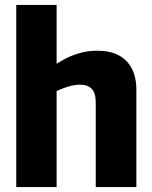

<svg xmlns="http://www.w3.org/2000/svg" viewBox="-20 -760 619 780"><path d="M46 0V-740H210V-501Q238 -519 264.5 -530.5Q291 -542 318.5 -548Q346 -554 375 -554Q427 -554 462 -535.5Q497 -517 515.5 -481.5Q534 -446 534 -395V0H369V-344Q369 -382 352.5 -399Q336 -416 305 -416Q289 -416 273.5 -412.5Q258 -409 242.5 -403.5Q227 -398 210 -390V0Z"/></svg>

Font: Georama ExtraCondensed Thin
Style: Bold
Weight: 700
Version: Version 1.001